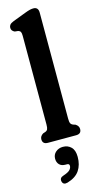

<svg xmlns="http://www.w3.org/2000/svg" viewBox="-148 -782 547 1066"><g transform="rotate(-15 126.0 -249.5)"><path d="M194 -710V-100.5Q194 -81.5 198 -73.5Q202 -65.5 211 -62L225 -57.5Q243.5 -46 243.5 -28Q243.5 0 213 0H51Q20.5 0 20.5 -28Q20.5 -46 39 -57.5L52.5 -62Q62 -65.5 65.8 -73.5Q69.5 -81.5 69.5 -100.5V-609.5Q69.5 -626 65.8 -632.8Q62 -639.5 52.5 -642.5L33 -644.5Q14 -653 14 -670.5Q14 -680.5 20 -688Q26 -695.5 42.5 -702L115 -729.5Q134.5 -737 145.5 -739.5Q156.5 -742 165.5 -742Q194 -742 194 -710ZM114 142.5Q91 142.5 78.8 129.8Q66.5 117 66.5 96Q66.5 72.5 83.5 57.8Q100.5 43 125 43Q153.5 43 172 61.5Q190.5 80 190.5 118Q190.5 164 169.2 195.5Q148 227 99.5 241.5Q73.5 249 68 226.5Q63.5 205 87 198Q116 188.5 126 177.8Q136 167 136 155Q136 142.5 122.5 142.5Z"/></g></svg>

Font: Fraunces 144pt S100 SemiBold
Style: Regular
Weight: 600
Version: Version 1.000; ttfautohint (v1.8.3)